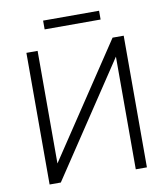

<svg xmlns="http://www.w3.org/2000/svg" viewBox="-93 -942 896 1021"><g transform="rotate(-10 355.0 -432.0)"><path d="M557.1 -710.9H617.2V0H557.1V-608.4L152.3 0H91.8V-710.9H152.3V-103ZM511.2 -816.9H209V-864.3H511.2Z"/></g></svg>

Font: Roboto-Light
Style: Regular
Weight: 300
Designer: Google
Version: Version 2.137; 2017